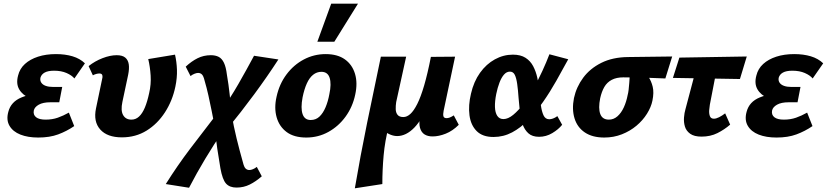

<svg xmlns="http://www.w3.org/2000/svg" viewBox="-20 -731 4479 1040"><path d="M187 14Q131 14 90.5 -2Q50 -18 31.5 -49.5Q13 -81 25 -125Q39 -180 97 -203.5Q155 -227 234 -227L228 -183Q180 -183 141 -199.5Q102 -216 84 -247Q66 -278 78 -322Q87 -359 115 -384.5Q143 -410 186 -424Q229 -438 283 -438Q333 -438 373 -426Q413 -414 440 -388L383 -306Q369 -323 340.5 -335.5Q312 -348 273 -348Q240 -348 222 -338Q204 -328 199 -310Q196 -295 203.5 -283.5Q211 -272 227.5 -266Q244 -260 268 -260H317L301 -177H253Q213 -177 190 -164Q167 -151 163 -132Q159 -109 175.5 -96Q192 -83 227 -83Q263 -83 293 -93.5Q323 -104 353 -121L382 -48Q341 -20 295 -3Q249 14 187 14Z M640 13Q561 13 523 -29.5Q485 -72 500 -144L533 -302Q536 -313 535 -320Q534 -327 530 -330Q526 -333 518 -333Q511 -333 501.5 -330.5Q492 -328 483 -323L460 -373Q494 -400 535.5 -416Q577 -432 612 -432Q643 -432 658.5 -419Q674 -406 677.5 -382.5Q681 -359 674 -325L643 -179Q633 -132 647 -107.5Q661 -83 692 -83Q715 -83 733 -99.5Q751 -116 764.5 -148Q778 -180 788 -227Q799 -274 796 -321.5Q793 -369 783 -411L928 -435Q937 -396 938.5 -353Q940 -310 930 -262Q914 -185 873.5 -122.5Q833 -60 774 -23.5Q715 13 640 13Z M1261 285Q1224 285 1204.5 263.5Q1185 242 1174 181Q1165 130 1157 75Q1149 20 1144 -41Q1135 -88 1126.5 -130.5Q1118 -173 1109 -213.5Q1100 -254 1088 -295Q1082 -320 1073.5 -328Q1065 -336 1053 -336Q1045 -336 1033.5 -331.5Q1022 -327 1012 -319L986 -370Q1017 -399 1050 -415.5Q1083 -432 1122 -432Q1147 -432 1164.5 -423Q1182 -414 1193 -391Q1204 -368 1209 -327Q1214 -299 1217.5 -272.5Q1221 -246 1224 -220Q1227 -194 1229.5 -168Q1232 -142 1234 -114Q1246 -45 1261.5 18.5Q1277 82 1296 149Q1302 174 1310.5 182Q1319 190 1331 190Q1339 190 1350 185.5Q1361 181 1371 173L1398 224Q1366 252 1333 268.5Q1300 285 1261 285ZM1004 286 878 266Q940 167 1010.5 74Q1081 -19 1157 -117L1192 -27Q1138 52 1091.5 129.5Q1045 207 1004 286ZM1209 -30 1172 -122Q1226 -197 1271 -275.5Q1316 -354 1356 -429L1488 -409Q1427 -315 1356.5 -219.5Q1286 -124 1209 -30Z M1639 14Q1573 14 1533 -15.5Q1493 -45 1478.5 -95.5Q1464 -146 1478 -207Q1493 -276 1532 -328Q1571 -380 1626 -409Q1681 -438 1744 -438Q1808 -438 1848 -409.5Q1888 -381 1903 -331Q1918 -281 1904 -218Q1890 -152 1852 -99.5Q1814 -47 1759 -16.5Q1704 14 1639 14ZM1663 -81Q1691 -81 1710.5 -99.5Q1730 -118 1743.5 -150Q1757 -182 1764 -221Q1776 -277 1765.5 -309.5Q1755 -342 1721 -342Q1696 -342 1676 -326Q1656 -310 1642 -279Q1628 -248 1619 -204Q1608 -145 1619 -113Q1630 -81 1663 -81ZM1699 -505 1774 -711H1919L1791 -505Z M1902 289Q1932 113 1968.5 -65.5Q2005 -244 2043 -424H2180L2126 -178Q2123 -158 2123.5 -139.5Q2124 -121 2133.5 -109Q2143 -97 2165 -97Q2184 -97 2202.5 -113.5Q2221 -130 2240 -167.5Q2259 -205 2277.5 -268Q2296 -331 2314 -423H2376Q2346 -276 2307.5 -181Q2269 -86 2224.5 -40Q2180 6 2131 6Q2120 6 2108.5 3Q2097 0 2086 -5.5Q2075 -11 2066 -18.5Q2057 -26 2052 -36L2085 -44Q2065 33 2058 111Q2051 189 2051 266ZM2323 8Q2297 8 2279.5 -3Q2262 -14 2255 -38.5Q2248 -63 2256 -103L2323 -423L2445 -424L2383 -131Q2379 -111 2382 -101Q2385 -91 2399 -91Q2406 -91 2415 -94Q2424 -97 2438 -106L2465 -55Q2432 -22 2394.5 -7Q2357 8 2323 8Z M2653 11Q2594 11 2562 -21Q2530 -53 2523 -106.5Q2516 -160 2531 -223Q2546 -289 2580 -336.5Q2614 -384 2660.5 -409.5Q2707 -435 2758 -435Q2800 -435 2826.5 -418Q2853 -401 2868 -372.5Q2883 -344 2890.5 -309.5Q2898 -275 2901 -240Q2905 -198 2909.5 -163Q2914 -128 2924 -106.5Q2934 -85 2955 -85Q2964 -85 2975.5 -89Q2987 -93 2999 -102L3025 -55Q3005 -30 2971.5 -10Q2938 10 2900 10Q2863 10 2842 -9Q2821 -28 2810.5 -58.5Q2800 -89 2796 -126Q2792 -163 2789 -200Q2786 -244 2781.5 -276Q2777 -308 2768.5 -325.5Q2760 -343 2742 -343Q2724 -343 2710 -327Q2696 -311 2685.5 -283.5Q2675 -256 2668 -222Q2660 -182 2661 -151.5Q2662 -121 2673.5 -103.5Q2685 -86 2707 -86Q2732 -86 2760 -109Q2788 -132 2816 -169Q2844 -206 2870 -252.5Q2896 -299 2918 -347Q2940 -395 2956 -437L3058 -410Q3027 -353 2993.5 -293.5Q2960 -234 2922 -179.5Q2884 -125 2842.5 -82Q2801 -39 2754 -14Q2707 11 2653 11Z M3253 14Q3189 14 3148 -13.5Q3107 -41 3092 -90Q3077 -139 3089 -200Q3102 -260 3139 -310Q3176 -360 3237 -390.5Q3298 -421 3381 -422L3621 -425L3584 -306Q3523 -309 3467.5 -310.5Q3412 -312 3356 -312Q3319 -312 3293.5 -298.5Q3268 -285 3253.5 -260Q3239 -235 3231 -199Q3220 -144 3231.5 -113.5Q3243 -83 3278 -83Q3304 -83 3324.5 -101Q3345 -119 3359 -149.5Q3373 -180 3380 -217Q3383 -227 3385 -244.5Q3387 -262 3388.5 -281.5Q3390 -301 3391 -318Q3392 -335 3390 -341L3459 -363Q3475 -341 3491.5 -316.5Q3508 -292 3515.5 -261Q3523 -230 3514 -186Q3507 -151 3484.5 -115Q3462 -79 3427.5 -50Q3393 -21 3348.5 -3.5Q3304 14 3253 14Z M3780 9Q3740 9 3718.5 -6.5Q3697 -22 3690 -45.5Q3683 -69 3685 -94.5Q3687 -120 3693 -140L3765 -412H3873L3825 -164Q3823 -153 3821.5 -135Q3820 -117 3825 -102.5Q3830 -88 3847 -88Q3859 -88 3875 -96Q3891 -104 3908 -117L3935 -56Q3904 -29 3866 -10Q3828 9 3780 9ZM3625 -309 3660 -419 4025 -425 3988 -303Z M4186 14Q4130 14 4089.5 -2Q4049 -18 4030.5 -49.5Q4012 -81 4024 -125Q4038 -180 4096 -203.5Q4154 -227 4233 -227L4227 -183Q4179 -183 4140 -199.5Q4101 -216 4083 -247Q4065 -278 4077 -322Q4086 -359 4114 -384.5Q4142 -410 4185 -424Q4228 -438 4282 -438Q4332 -438 4372 -426Q4412 -414 4439 -388L4382 -306Q4368 -323 4339.5 -335.5Q4311 -348 4272 -348Q4239 -348 4221 -338Q4203 -328 4198 -310Q4195 -295 4202.5 -283.5Q4210 -272 4226.5 -266Q4243 -260 4267 -260H4316L4300 -177H4252Q4212 -177 4189 -164Q4166 -151 4162 -132Q4158 -109 4174.5 -96Q4191 -83 4226 -83Q4262 -83 4292 -93.5Q4322 -104 4352 -121L4381 -48Q4340 -20 4294 -3Q4248 14 4186 14Z"/></svg>

Font: Ysabeau ExtraBold
Style: Italic
Weight: 800
Italic angle: -12°
Designer: Christian Thalmann (Catharsis Fonts)
Version: Version 2.002